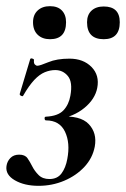

<svg xmlns="http://www.w3.org/2000/svg" viewBox="-20 -591 408 622"><path d="M101 -378Q109 -378 136.5 -389.5Q164 -401 205 -401Q250 -401 276.5 -374Q303 -347 295 -306Q288 -270 253.5 -241.5Q219 -213 168 -205L172 -213Q240 -218 267.5 -189Q295 -160 287 -116Q280 -79 253.5 -50.5Q227 -22 188 -5.5Q149 11 105 11Q59 11 28 -7Q-3 -25 1 -53Q3 -68 13.5 -79Q24 -90 42 -90Q61 -90 69 -78.5Q77 -67 84 -53Q92 -37 105 -24Q118 -11 140 -11Q166 -11 179.5 -29.5Q193 -48 198 -76Q208 -128 190.5 -164.5Q173 -201 129 -201Q125 -201 124.5 -207Q124 -213 129 -213Q168 -215 185.5 -233.5Q203 -252 208 -281Q216 -325 200 -344.5Q184 -364 159 -364Q142 -364 125 -357Q108 -350 91 -332Q74 -314 55 -281Q54 -278 48.5 -280.5Q43 -283 44 -287L78 -400Q80 -403 85.5 -401Q91 -399 90 -396Q89 -386 93 -382Q97 -378 101 -378ZM142 -464Q117 -464 102 -478.5Q87 -493 87 -519Q87 -543 102 -557Q117 -571 142 -571Q167 -571 180.5 -557Q194 -543 194 -519Q194 -464 142 -464ZM316 -464Q262 -464 262 -519Q262 -543 276.5 -556.5Q291 -570 316 -570Q368 -570 368 -519Q368 -464 316 -464Z"/></svg>

Font: Cormorant Garamond Light
Style: Italic
Weight: 300
Italic angle: -10°
Designer: Christian Thalmann (Catharsis Fonts)
Foundry: Catharsis Fonts
Version: Version 4.001